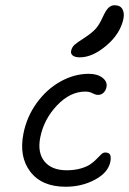

<svg xmlns="http://www.w3.org/2000/svg" viewBox="-20 -750 494 734"><path d="M285.2 -530.8Q267.1 -530.8 258.3 -537.6Q249.5 -544.4 252 -556.2Q254.9 -569.3 264.6 -578.4Q274.4 -587.4 300.8 -604Q331.5 -624 345.7 -639.9Q359.9 -655.8 373 -685.1Q384.8 -710.9 395 -720.5Q405.3 -730 418 -730Q439.5 -730 447.8 -715.3Q456.1 -700.7 452.1 -679.2Q440.4 -621.6 387.2 -576.2Q334 -530.8 285.2 -530.8ZM231 -36.1Q139.6 -36.1 95.7 -93.8Q51.8 -151.4 69.8 -240.2Q82.5 -304.2 120.6 -356.7Q158.7 -409.2 211.4 -438.5Q264.2 -467.8 319.8 -467.8Q352.1 -467.8 371.6 -452.9Q391.1 -438 387.2 -417Q384.3 -403.8 375.7 -395.5Q367.2 -387.2 355 -387.2Q345.7 -387.2 333.5 -393.6Q321.3 -399.9 306.2 -399.9Q248 -399.9 197.8 -346.9Q147.5 -293.9 133.8 -224.1Q122.6 -166.5 150.1 -132.8Q177.7 -99.1 234.9 -99.1Q265.6 -99.1 289.6 -106.2Q313.5 -113.3 326.9 -123Q340.3 -132.8 349.9 -142.8Q359.4 -152.8 366.9 -159.9Q374.5 -167 381.8 -167Q396 -167 400.6 -158.9Q405.3 -150.9 401.9 -131.8Q393.6 -90.3 343.3 -63.2Q293 -36.1 231 -36.1Z"/></svg>

Font: Shantell Sans Irregular Bouncy
Style: Italic
Weight: 300
Italic angle: -11.31°
Designer: Stephen Nixon, Anya Danilova, Shantell Martin
Foundry: Arrow Type
Version: Version 1.006;[9816181b4]